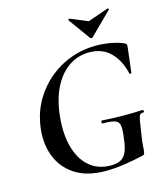

<svg xmlns="http://www.w3.org/2000/svg" viewBox="-120 -901 873 1006"><g transform="rotate(-15 316.5 -398.5)"><path d="M330 12Q226 12 160.5 -32Q95 -76 69.5 -151Q44 -226 61 -319Q74 -389 109.5 -447Q145 -505 197 -547.5Q249 -590 313 -613Q377 -636 447 -636Q491 -636 533.5 -627.5Q576 -619 599 -607Q606 -603 607 -599Q608 -595 607 -584L591 -450Q590 -447 585.5 -447Q581 -447 580 -450Q563 -524 519 -567.5Q475 -611 405 -611Q345 -611 297.5 -580Q250 -549 218 -491.5Q186 -434 174 -356Q159 -251 177.5 -173Q196 -95 243.5 -52Q291 -9 363 -9Q395 -9 415.5 -19.5Q436 -30 447.5 -55.5Q459 -81 464 -126Q471 -174 467.5 -196.5Q464 -219 443.5 -226Q423 -233 377 -233Q372 -233 372.5 -241Q373 -249 377 -249Q438 -245 489.5 -244.5Q541 -244 598 -247Q601 -247 602 -240Q603 -233 598 -233Q585 -234 579 -226.5Q573 -219 569 -194Q565 -169 557 -116Q552 -83 551 -67Q550 -51 549.5 -43.5Q549 -36 547 -28Q546 -22 544 -20Q542 -18 536 -16Q485 -4 431 4Q377 12 330 12ZM428 -685 344 -801Q343 -803 346 -806.5Q349 -810 352 -808L446 -769L557 -808Q559 -809 562 -806Q565 -803 563 -801L446 -685Q435 -674 428 -685Z"/></g></svg>

Font: Cormorant Light
Style: Bold Italic
Weight: 700
Italic angle: -10°
Version: Version 4.000